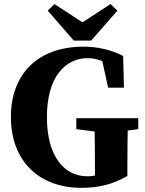

<svg xmlns="http://www.w3.org/2000/svg" viewBox="-20 -905 715 944"><path d="M379.7 18.6C468.4 18.6 536.4 -0.1 606.2 -39.7V-81.5C606.2 -164.6 607.2 -243.7 609.2 -323.8H443.9C445.9 -242 446.9 -166.2 446.9 -85.1V-9.1L522.9 -73.4C479.6 -49.7 451.3 -38.2 409.5 -38.2C298.9 -38.2 210.7 -131.3 210.7 -329.9C210.7 -528.9 302.9 -619.1 411.2 -619.1C454.9 -619.1 497 -604.3 545.9 -565.9V-618.6L476.7 -632.8L511.8 -474H589.4L585.4 -629.8C527.2 -660.6 457.3 -675.6 391.6 -675.6C164.8 -675.6 33.6 -540.3 33.6 -329.9C33.6 -111.6 173.9 18.6 379.7 18.6ZM355.1 -270.1 477.1 -254.3H542.6L659.8 -270.1V-323.8H355.1V-270.1ZM247.7 -885 214.6 -852.8 342.8 -705.5H428.3L557.2 -852.8L523.4 -885L342.1 -766.9H429L247.7 -885Z"/></svg>

Font: Source Serif Variable
Style: Regular
Weight: 389
Designer: Frank Grießhammer
Foundry: Adobe Systems Incorporated
Version: Version 3.001;hotconv 1.0.111;makeotfexe 2.5.65597